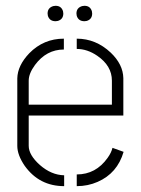

<svg xmlns="http://www.w3.org/2000/svg" viewBox="-20 -636 481 656"><path d="M142.6 -589.8Q142.6 -609.4 162.1 -615.2Q167 -616.2 169.9 -616.2Q189.5 -616.2 195.3 -597.7Q196.3 -593.8 196.3 -589.8Q196.3 -570.3 177.7 -564.5Q173.8 -563.5 169.9 -563.5Q149.4 -563.5 143.6 -582Q142.6 -586.9 142.6 -589.8ZM241.2 -589.8Q241.2 -609.4 260.7 -615.2Q265.6 -616.2 268.6 -616.2Q288.1 -616.2 293.9 -597.7Q294.9 -593.8 294.9 -589.8Q294.9 -570.3 276.4 -564.5Q272.5 -563.5 268.6 -563.5Q248 -563.5 242.2 -582Q241.2 -586.9 241.2 -589.8ZM39.1 -137.7V-368.2Q40 -412.1 80.1 -454.1Q128.9 -503.9 198.2 -503.9V-466.8Q138.7 -466.8 99.6 -414.1Q78.1 -384.8 78.1 -360.4V-278.3H362.3V-360.4Q362.3 -411.1 312.5 -445.3Q278.3 -468.8 242.2 -468.8V-503.9Q307.6 -503.9 358.4 -456.1Q400.4 -416 401.4 -369.1V-241.2H78.1V-137.7Q78.1 -106.4 116.2 -72.3Q155.3 -38.1 199.2 -37.1V0Q114.3 0 64.5 -69.3Q39.1 -106.4 39.1 -137.7ZM242.2 0V-40Q307.6 -40 347.7 -96.7Q360.4 -114.3 364.3 -130.9L402.3 -117.2Q380.9 -43.9 313.5 -14.6Q280.3 0 242.2 0Z"/></svg>

Font: Post No Bills Jaffna Light
Style: Regular
Weight: 300
Designer: Kosala Senevirathne, Siva Puranthara, Lasantha Premarathna, Tharique Azeez
Foundry: Mooniak
Version: Version 1.220 ; ttfautohint (v1.6)